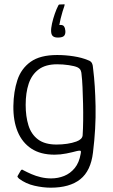

<svg xmlns="http://www.w3.org/2000/svg" viewBox="-20 -733 526 890"><path d="M42 -242Q43 -308 60.5 -361.5Q78 -415 122 -446.5Q166 -478 245 -478Q283 -478 321.5 -472Q360 -466 388 -454Q401 -450 406 -440.5Q411 -431 412 -411Q421 -341 423 -240Q425 -139 411 -26Q401 59 352 98Q303 137 215 137Q180 137 140 128Q100 119 68 95Q63 90 61.5 87.5Q60 85 62 82Q65 77 69 70Q73 63 76 58Q78 54 81.5 53.5Q85 53 88 56Q105 65 125.5 74Q146 83 169.5 88.5Q193 94 217 94Q249 94 277.5 82.5Q306 71 326.5 46Q347 21 354 -20Q354 -22 354.5 -23.5Q355 -25 355 -27Q356 -34 351 -34.5Q346 -35 337 -33Q315 -27 287.5 -21.5Q260 -16 233 -16Q168 -16 125.5 -44Q83 -72 62 -122.5Q41 -173 42 -242ZM99 -247Q99 -193 112 -151.5Q125 -110 156.5 -86.5Q188 -63 242 -63Q267 -63 291 -66.5Q315 -70 334 -77Q361 -87 363 -105Q365 -135 365.5 -174Q366 -213 365 -253.5Q364 -294 362.5 -329Q361 -364 358 -388Q358 -396 354.5 -405.5Q351 -415 339 -421Q326 -427 299 -431Q272 -435 245 -435Q191 -435 159 -411Q127 -387 113 -345Q99 -303 99 -247ZM217 -586Q216 -601 221 -623.5Q226 -646 234 -669Q242 -692 250 -707Q251 -710 254 -712Q258 -712 265.5 -712.5Q273 -713 279 -713Q280 -712 279.5 -710Q279 -708 278 -704Q275 -696 270 -679.5Q265 -663 261 -646.5Q257 -630 255 -617Q271 -619 276.5 -611Q282 -603 283 -590Q284 -576 278 -568Q272 -560 253 -559Q236 -558 227 -564Q218 -570 217 -586Z"/></svg>

Font: Glory Light
Style: Regular
Weight: 300
Version: Version 1.011